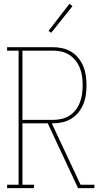

<svg xmlns="http://www.w3.org/2000/svg" viewBox="-20 -981 540 1001"><path d="M17 0V-18H77V-717H17V-735H256Q281 -735 305.5 -729.5Q330 -724 351.5 -711Q373 -698 389 -678Q405 -658 414.5 -634.5Q424 -611 427.5 -586Q431 -561 431 -536Q431 -511 427.5 -486Q424 -461 414.5 -438Q405 -415 389 -395Q373 -375 351.5 -362Q330 -349 305.5 -343.5Q281 -338 256 -338H250L400 -18H472V0H387L229 -338H97V-18H157V0ZM256 -356Q278 -356 300.5 -361Q323 -366 342 -378Q361 -390 375 -408.5Q389 -427 397 -448Q405 -469 408 -491.5Q411 -514 411 -536Q411 -559 408 -581.5Q405 -604 397 -625Q389 -646 375 -664Q361 -682 342 -694.5Q323 -707 300.5 -712Q278 -717 256 -717H97V-356ZM247 -810 233 -820 342 -961 358 -949Z"/></svg>

Font: Iosevka Slab Thin
Style: Regular
Weight: 100
Monospace: yes
Designer: Belleve Invis
Foundry: Belleve Invis
Version: Version 11.1.0; ttfautohint (v1.8.3)